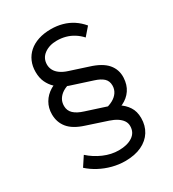

<svg xmlns="http://www.w3.org/2000/svg" viewBox="-195 -817 936 1036"><g transform="rotate(-30 273.0 -299.0)"><path d="M333.5 -141.5 318.8 -187.6Q350 -192.7 373.2 -205.2Q396.4 -217.7 409.1 -236.6Q421.7 -255.4 421.7 -278.8Q421.7 -307.2 403.7 -323.9Q385.7 -340.6 351 -351.6L216 -395.3Q202.6 -400.3 182.7 -410.9Q162.9 -421.4 143.8 -439.3Q124.7 -457.3 111.7 -484.4Q98.7 -511.6 98.7 -549.5Q98.7 -584.8 111.4 -613.9Q124 -643.1 148 -664.2Q172 -685.3 206.6 -696.8Q241.3 -708.3 285.2 -708.3Q322.2 -708.3 355.6 -699.1Q388.9 -690 417.4 -671.5Q445.9 -653 469.3 -625L426.1 -575.2Q407.4 -595.8 384.5 -610.2Q361.7 -624.6 336 -631.6Q310.3 -638.6 281.9 -638.6Q234.8 -638.6 203.3 -615.4Q171.8 -592.2 171.8 -552.5Q171.8 -533.8 180.6 -517.3Q189.4 -500.7 207.9 -487.4Q226.5 -474 255.1 -465L365 -429.3Q435.2 -407.6 466 -371.5Q496.8 -335.3 494.8 -286.1Q492.8 -241.8 471.8 -211Q450.9 -180.2 415.4 -163.2Q380 -146.2 333.5 -141.5ZM278 109.4Q239.4 109.4 199.5 99.1Q159.7 88.7 124.4 69.9Q89.1 51.1 62.1 26.5L100.6 -32Q137.3 1.3 184 21.5Q230.7 41.7 277.4 41.7Q330.4 41.7 362.8 20.1Q395.2 -1.4 395.2 -41.8Q395.2 -60.5 385 -75.5Q374.8 -90.5 356.2 -102.6Q337.5 -114.6 311.1 -123.3L184.7 -165Q119 -186 89.9 -221.8Q60.8 -257.6 60.8 -306.9Q60.8 -346.5 79.3 -378.1Q97.8 -409.8 131.6 -430.1Q165.3 -450.4 211.2 -454.1L224.9 -402.7Q202.3 -398.3 182.7 -386.3Q163.2 -374.3 151.5 -356.1Q139.8 -337.9 139.8 -313.2Q139.8 -284.1 160.2 -264.9Q180.5 -245.7 220.5 -233.4L333 -197Q368.7 -186.3 399.5 -167.5Q430.3 -148.7 449.2 -119.8Q468.2 -91 468.2 -49.4Q468.2 -2.5 445.9 33.3Q423.6 69.1 381.3 89.2Q339 109.4 278 109.4Z"/></g></svg>

Font: Lexend Medium
Style: Regular
Weight: 500
Designer: Bonnie Shaver-Troup, Thomas Jockin
Foundry: Lexend
Version: Version 1.005